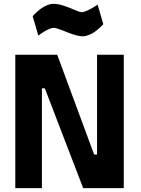

<svg xmlns="http://www.w3.org/2000/svg" viewBox="-20 -973 727 993"><path d="M59.1 0V-689.9H275.9L466.8 -173.8H481.9V-689.9H620.1V0H410.2L211.9 -516.1H196.8V0ZM484.9 -949.2 514.2 -848.1Q512.2 -845.7 508.3 -841.3Q504.4 -836.9 492.2 -826.2Q480 -815.4 468 -807.1Q456.1 -798.8 439.2 -792Q422.4 -785.2 407.2 -785.2Q378.9 -785.2 325.4 -807.1Q272 -829.1 257.8 -829.1Q245.6 -829.1 225.6 -819.1Q205.6 -809.1 191.9 -798.8L178.2 -789.1L148.9 -889.2Q150.9 -891.6 155 -896Q159.2 -900.4 171.1 -911.4Q183.1 -922.4 195.3 -930.9Q207.5 -939.5 224.1 -946.3Q240.7 -953.1 255.9 -953.1Q282.2 -953.1 313 -942.4Q343.8 -931.6 367.9 -920.9Q392.1 -910.2 402.8 -910.2Q414.6 -910.2 435.1 -919.9Q455.6 -929.7 470.2 -939.5Z"/></svg>

Font: TitilliumText25L
Style: 999 wt
Weight: 900
Designer: Accademia di Belle Arti di Urbino and others
Foundry: Accademia di Belle Arti di Urbino and others.
Version: Version 25.000